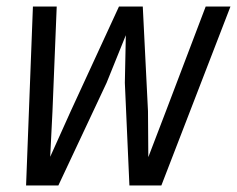

<svg xmlns="http://www.w3.org/2000/svg" viewBox="-20 -569 727 589"><path d="M60 0 81 -549H154L141 -228L134 -88L197 -228L345 -549H418L434 -228L435 -87L489 -228L611 -549H687L475 0H377L363 -315L366 -461L307 -315L159 0Z"/></svg>

Font: Azeret Mono Thin Light
Style: Italic
Weight: 300
Italic angle: -12°
Version: Version 1.002